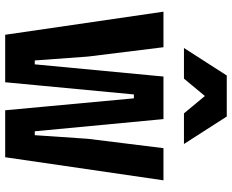

<svg xmlns="http://www.w3.org/2000/svg" viewBox="-97 -797 894 740"><g transform="rotate(90 350.0 -427.0)"><path d="M114 0 25 -610H162L198 -319L213 -114H228L275 -610H439L486 -114H501L515 -319L551 -610H675L586 0H405L359 -496H344L297 0ZM165 -689 271 -854H429L535 -689H417L309 -819H391L283 -689Z"/></g></svg>

Font: Martian Mono SemiExpanded SemiBold
Style: Regular
Weight: 600
Monospace: yes
Version: Version 0.930